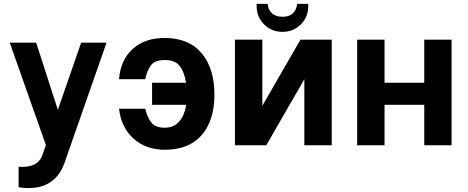

<svg xmlns="http://www.w3.org/2000/svg" viewBox="-20 -743 2394 982"><path d="M75.2 109.9Q173.8 117.2 196.8 49.8L214.8 -1L29.8 -524.9H165L275.9 -181.2L395 -524.9H524.9L310.1 89.8Q285.6 161.1 227.3 195.1Q168.9 229 75.2 214.8Z M722.7 -187Q735.4 -137.2 756.3 -113.5Q777.3 -89.8 822.8 -89.8Q870.1 -89.8 897.2 -122.3Q924.3 -154.8 932.6 -207H757.8V-319.8H931.6Q921.4 -379.4 897 -408.2Q873.5 -436 822.8 -436Q775.4 -436 754.9 -412.6Q734.4 -389.2 722.7 -337.9H588.9Q596.2 -435.5 658.2 -492.2Q720.2 -548.8 821.8 -548.8Q945.8 -548.8 1011.2 -470.9Q1076.7 -393.1 1076.7 -258.8Q1076.7 -127.4 1011.7 -52.2Q946.8 22.9 823.7 22.9Q725.1 22.9 662.1 -34.9Q599.1 -92.8 588.9 -187Z M1424.8 -580.1Q1368.7 -580.1 1330.6 -618.4Q1292.5 -656.7 1292.5 -712.9V-723.1H1348.6Q1357.4 -657.2 1425.8 -657.2Q1490.2 -657.2 1500.5 -723.1H1556.6V-711.9Q1556.6 -656.2 1518.6 -618.2Q1480.5 -580.1 1424.8 -580.1ZM1181.6 -540H1321.8V-202.1L1516.6 -540H1676.8V0H1536.6V-337.9L1341.8 0H1181.6Z M1806.6 -540H1946.8V-319.8H2149.9V-540H2289.6V0H2149.9V-207H1946.8V0H1806.6Z"/></svg>

Font: Miedinger*
Style: Bold
Weight: 700
Version: Version 001.000